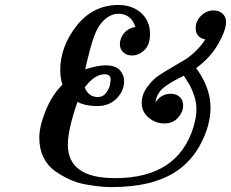

<svg xmlns="http://www.w3.org/2000/svg" viewBox="-20 -736 936 778"><path d="M232.9 -393.1Q224.1 -420.9 224.1 -451.2Q224.1 -547.4 290.5 -631.6Q356.9 -715.8 460 -715.8Q516.1 -715.8 552 -683.3Q587.9 -650.9 587.9 -599.1Q587.9 -554.2 564.9 -532.7Q542 -511.2 515.1 -511.2Q494.1 -511.2 480 -523.7Q465.8 -536.1 465.8 -557.1Q465.8 -580.1 481.9 -600.6Q498 -621.1 528.8 -627Q510.7 -680.2 460 -680.2Q426.8 -680.2 397.9 -650.9Q377 -629.9 362.1 -590.8Q347.2 -551.8 325.2 -455.1Q376 -471.2 407.2 -471.2Q448.2 -471.2 465.6 -451.7Q482.9 -432.1 482.9 -407.2Q482.9 -368.2 452.9 -337.2Q422.9 -306.2 373 -306.2Q326.2 -306.2 293.9 -323.2Q254.9 -210.4 254.9 -149.9Q254.9 -13.7 446.8 -14.2Q700.7 -14.2 764.2 -222.2Q776.4 -263.2 775.9 -293.9Q775.9 -321.8 766.4 -349.4Q756.8 -377 750 -388.9Q743.2 -400.9 725.1 -429.2Q686 -410.2 661.1 -394Q636.2 -377.9 626.7 -363.5Q617.2 -349.1 614.5 -341.6Q611.8 -334 609.9 -320.8Q632.8 -356 671.9 -356Q694.8 -356 708.5 -343Q722.2 -330.1 722.2 -308.1Q722.2 -283.2 701.7 -259.5Q681.2 -235.8 647 -235.8Q609.9 -235.8 582 -259.5Q554.2 -283.2 554.2 -319.8Q554.2 -353 576.7 -383.5Q599.1 -414.1 623 -429.9Q647 -445.8 686 -468.5Q725.1 -491.2 735.8 -498Q782.7 -531.2 812 -576.2Q772.9 -584 772.9 -622.1Q772.9 -650.9 794.9 -672.4Q816.9 -693.8 845.2 -693.8Q867.2 -693.8 881.6 -680.9Q896 -668 896 -647Q896 -613.8 864.5 -558.3Q833 -502.9 774.9 -460Q833 -380.9 833 -299.8Q833 -230 795.4 -157Q757.8 -84 694.8 -42Q598.6 22 436 22H429.2Q410.2 22 388.7 20Q367.2 18.1 331.1 12Q294.9 5.9 263.9 -8.1Q232.9 -22 203.4 -42.5Q173.8 -63 156.5 -97.9Q139.2 -132.8 139.2 -178Q139.2 -223.1 164.6 -286.6Q189.9 -350.1 232.9 -393.1ZM323.2 -381.8Q338.4 -342.8 377 -342.8Q397.9 -342.8 410.4 -360.4Q422.9 -377.9 425.5 -391.4Q428.2 -404.8 428.2 -414.1Q428.2 -435.1 403.8 -435.1Q363.3 -435.1 323.2 -381.8Z"/></svg>

Font: CMU Serif
Style: BoldItalic
Weight: 700
Italic angle: -14.04°
Version: Version 0.7.0